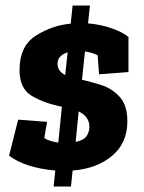

<svg xmlns="http://www.w3.org/2000/svg" viewBox="-20 -613 523 698"><path d="M443 -172Q443 -93 387.5 -46.5Q332 0 244 7L238 65H175L181 7Q71 -3 13 -47L46 -178L151 -170L141 -111Q162 -98 192 -95L205 -225Q140 -238 95.5 -264.5Q51 -291 51 -358Q51 -446 110.5 -483.5Q170 -521 237 -527L244 -593H307L300 -528Q346 -524 385 -510.5Q424 -497 447 -479V-351L340 -343L335 -412Q315 -422 289 -426L278 -323Q310 -316 349 -303.5Q388 -291 415.5 -260.5Q443 -230 443 -172ZM189 -381Q189 -355 217 -340L226 -423Q189 -411 189 -381ZM305 -152Q305 -189 266 -208L255 -97Q284 -103 294.5 -118Q305 -133 305 -152Z"/></svg>

Font: Zilla Slab
Style: Bold Italic
Weight: 700
Italic angle: -6°
Designer: Typotheque.com
Foundry: Typotheque type foundry
Version: Version 1.1; 2017; ttfautohint (v1.6)